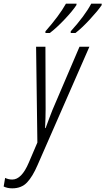

<svg xmlns="http://www.w3.org/2000/svg" viewBox="-123 -786 575 1048"><path d="M149 -606Q185 -633 229 -679.5Q273 -726 294 -758L295 -766H237Q200 -700 125 -615V-606ZM289 -606Q323 -632 367 -679.5Q411 -727 432 -758V-766H375Q340 -700 263 -615V-606ZM82 115 365 -531H311L163 -185Q156 -166 145.5 -139.5Q135 -113 126 -87H123Q126 -143 126 -190L125 -531H74L81 -8L34 102Q-5 194 -56 194Q-77 194 -95 185L-103 232Q-83 242 -56 242Q-6 242 24.5 210Q55 178 82 115Z"/></svg>

Font: Noto Sans Display Condensed Light
Style: Italic
Weight: 300
Width: 3
Designer: Monotype Design team
Foundry: Monotype Imaging Inc.
Version: 1.000